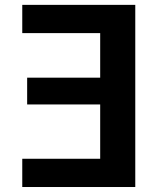

<svg xmlns="http://www.w3.org/2000/svg" viewBox="-20 -750 641 770"><path d="M69.3 0V-113.3H381.8V-331.1H88.9V-438.5H381.8V-617.2H69.3V-730.5H522.5V0Z"/></svg>

Font: GenEi M Gothic v2 Bold
Style: Regular
Weight: 700
Version: Version 2.0